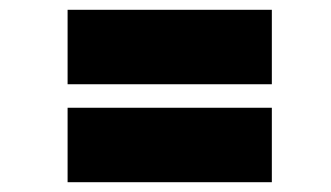

<svg xmlns="http://www.w3.org/2000/svg" viewBox="-20 -494 676 392"><path d="M118 -322H535V-474H118ZM118 -122H535V-274H118Z"/></svg>

Font: Unageo
Style: ExtraBold
Weight: 800
Designer: Richard Sepsi
Foundry: Richard Sepsi
Version: Version 2.000